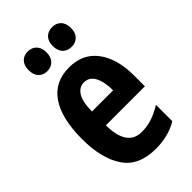

<svg xmlns="http://www.w3.org/2000/svg" viewBox="-230 -824 911 911"><g transform="rotate(-45 225.5 -368.5)"><path d="M231 -555Q323 -555 372.5 -488.5Q422 -422 422 -310V-237H160Q161 -164 186 -129Q211 -94 259 -94Q295 -94 327.5 -104.5Q360 -115 397 -138V-28Q364 -8 327 1Q290 10 250 10Q135 10 84.5 -65.5Q34 -141 34 -270Q34 -409 84 -482Q134 -555 231 -555ZM230 -455Q200 -455 180.5 -426.5Q161 -398 160 -330H302Q302 -388 284 -421.5Q266 -455 230 -455ZM86 -681Q86 -713 102.5 -730Q119 -747 145 -747Q173 -747 189.5 -729.5Q206 -712 206 -681Q206 -650 189.5 -632.5Q173 -615 145 -615Q119 -615 102.5 -632Q86 -649 86 -681ZM248 -681Q248 -713 265 -730Q282 -747 309 -747Q337 -747 353.5 -729.5Q370 -712 370 -681Q370 -650 353.5 -632.5Q337 -615 309 -615Q281 -615 264.5 -632.5Q248 -650 248 -681Z"/></g></svg>

Font: Noto Sans Gujarati ExtraCondensed
Style: Bold
Weight: 700
Width: 2
Designer: Jelle Bosma - Monotype Design Team, Universal Thirst
Foundry: Monotype Imaging Inc.
Version: Version 2.106; ttfautohint (v1.8.4.7-5d5b)